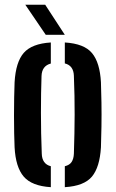

<svg xmlns="http://www.w3.org/2000/svg" viewBox="-20 -788 491 816"><path d="M42 -162Q41 -186.5 40.2 -222Q39.5 -257.5 39.5 -297Q39.5 -336.5 40.2 -373.5Q41 -410.5 42 -438.5Q47 -524.5 81.2 -563.5Q115.5 -602.5 196 -607.5V-518Q158 -508 156.5 -465Q154 -394.5 154 -307.8Q154 -221 157.5 -135.5Q158.5 -91 196 -81.5V7.5Q115 2.5 80.8 -37.5Q46.5 -77.5 42 -162ZM255.5 7.5V-81.5Q276 -86.5 284.5 -99.8Q293 -113 294 -134.5Q297 -224 297.2 -301.2Q297.5 -378.5 294 -466Q292.5 -509.5 255.5 -518.5V-607.5Q338 -602.5 371.2 -562.2Q404.5 -522 409 -438.5Q410.5 -403 411.2 -352.2Q412 -301.5 411.2 -250.5Q410.5 -199.5 409 -162Q404 -77.5 370.8 -37.5Q337.5 2.5 255.5 7.5ZM174.5 -640 87.5 -768H172L255.5 -640Z"/></svg>

Font: Big Shoulders Stencil Text
Style: Bold
Weight: 700
Designer: Patric King
Foundry: XO Type Co
Version: Version 1.000